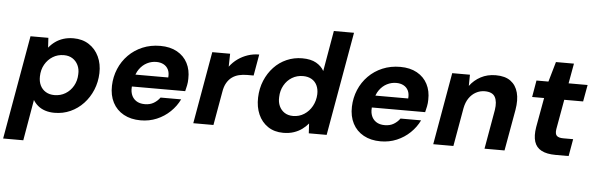

<svg xmlns="http://www.w3.org/2000/svg" viewBox="-72 -914 4108 1328"><g transform="rotate(5 1982.0 -250.0)"><path d="M-17 220 110 -501H234L238 -433Q257 -457 282 -475Q307 -493 338.5 -503Q370 -513 408 -513Q470 -513 515.5 -483.5Q561 -454 585 -403Q609 -352 607 -288Q605 -226 582.5 -171.5Q560 -117 521 -75.5Q482 -34 431 -11Q380 12 321 12Q285 12 256 2.5Q227 -7 206 -24.5Q185 -42 172 -64L123 220ZM310 -110Q352 -110 386 -130.5Q420 -151 440.5 -187Q461 -223 462 -268Q464 -303 450.5 -331Q437 -359 412 -375Q387 -391 352 -391Q309 -391 275 -370Q241 -349 220.5 -313Q200 -277 199 -230Q198 -195 211 -168Q224 -141 249.5 -125.5Q275 -110 310 -110Z M919 12Q851 12 801 -15.5Q751 -43 725 -93Q699 -143 701 -210Q703 -272 726 -327Q749 -382 790.5 -424Q832 -466 888 -489.5Q944 -513 1011 -513Q1079 -513 1127.5 -486Q1176 -459 1200.5 -411.5Q1225 -364 1223 -303Q1223 -280 1218.5 -257.5Q1214 -235 1209 -216H800L815 -300H1084Q1087 -333 1076 -355Q1065 -377 1043.5 -388.5Q1022 -400 993 -400Q959 -400 928.5 -384.5Q898 -369 876 -338.5Q854 -308 846 -260L841 -231Q834 -193 843.5 -164Q853 -135 877 -118.5Q901 -102 938 -102Q974 -102 1000 -117.5Q1026 -133 1043 -157H1186Q1163 -109 1123 -70.5Q1083 -32 1031 -10Q979 12 919 12Z M1284 0 1372 -501H1496L1494 -411Q1518 -443 1549.5 -465.5Q1581 -488 1618.5 -500.5Q1656 -513 1697 -513L1671 -365H1627Q1596 -365 1569.5 -358.5Q1543 -352 1522 -337Q1501 -322 1486 -296.5Q1471 -271 1465 -232L1424 0Z M1909 12Q1847 12 1802.5 -18Q1758 -48 1735.5 -99.5Q1713 -151 1715 -216Q1717 -280 1739.5 -334Q1762 -388 1800 -428.5Q1838 -469 1888.5 -491Q1939 -513 1996 -513Q2056 -513 2093 -492Q2130 -471 2148 -438L2197 -720H2337L2210 0H2086L2082 -68Q2064 -46 2039.5 -28Q2015 -10 1982.5 1Q1950 12 1909 12ZM1967 -110Q2009 -110 2043.5 -132Q2078 -154 2098.5 -191.5Q2119 -229 2121 -274Q2122 -309 2109.5 -335.5Q2097 -362 2072 -376.5Q2047 -391 2012 -391Q1970 -391 1936 -370.5Q1902 -350 1881.5 -313.5Q1861 -277 1860 -232Q1858 -197 1870.5 -169.5Q1883 -142 1907.5 -126Q1932 -110 1967 -110Z M2585 12Q2517 12 2467 -15.5Q2417 -43 2391 -93Q2365 -143 2367 -210Q2369 -272 2392 -327Q2415 -382 2456.5 -424Q2498 -466 2554 -489.5Q2610 -513 2677 -513Q2745 -513 2793.5 -486Q2842 -459 2866.5 -411.5Q2891 -364 2889 -303Q2889 -280 2884.5 -257.5Q2880 -235 2875 -216H2466L2481 -300H2750Q2753 -333 2742 -355Q2731 -377 2709.5 -388.5Q2688 -400 2659 -400Q2625 -400 2594.5 -384.5Q2564 -369 2542 -338.5Q2520 -308 2512 -260L2507 -231Q2500 -193 2509.5 -164Q2519 -135 2543 -118.5Q2567 -102 2604 -102Q2640 -102 2666 -117.5Q2692 -133 2709 -157H2852Q2829 -109 2789 -70.5Q2749 -32 2697 -10Q2645 12 2585 12Z M2950 0 3038 -501H3161L3160 -423Q3190 -464 3236 -488.5Q3282 -513 3340 -513Q3405 -513 3443 -485Q3481 -457 3494.5 -406.5Q3508 -356 3496 -286L3445 0H3306L3354 -273Q3363 -331 3345 -363.5Q3327 -396 3273 -396Q3241 -396 3212.5 -380.5Q3184 -365 3164.5 -336.5Q3145 -308 3137 -267L3090 0Z M3799 0Q3738 0 3701 -19.5Q3664 -39 3651.5 -79Q3639 -119 3649 -180L3686 -385H3603L3623 -501H3706L3746 -640H3871L3846 -501H3978L3957 -385H3826L3789 -178Q3784 -144 3797.5 -131.5Q3811 -119 3842 -119H3911L3890 0Z"/></g></svg>

Font: DM Sans 17pt ExtraBold
Style: Italic
Weight: 800
Italic angle: -10°
Version: Version 4.004;gftools[0.9.30]